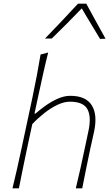

<svg xmlns="http://www.w3.org/2000/svg" viewBox="-20 -1026 608 1046"><path d="M48 0Q61.5 -56.5 73.5 -108.8Q85.5 -161 98 -220.5L156.5 -494Q170 -557.5 181 -616.2Q192 -675 201 -729L242.5 -740Q227 -678.5 213.8 -618.5Q200.5 -558.5 186.5 -494L168 -407H173Q194.5 -426 226 -448.8Q257.5 -471.5 293.2 -487.8Q329 -504 363 -504Q446.5 -504 479.2 -453.5Q512 -403 493 -311Q489 -291 484 -270.2Q479 -249.5 473 -221Q460 -159.5 449.5 -108Q439 -56.5 428 0H393Q406.5 -56.5 418.2 -108.5Q430 -160.5 442.5 -221L462 -313Q478.5 -390.5 456.2 -431.2Q434 -472 361 -472Q329 -472 292.8 -454.8Q256.5 -437.5 221 -409.5Q185.5 -381.5 156 -350L128 -220Q115.5 -160.5 104.8 -108.5Q94 -56.5 83 0ZM525 -814Q500.5 -856 475 -897.2Q449.5 -938.5 425.5 -980.5Q385.5 -939 345.2 -898.2Q305 -857.5 262 -816H225Q271.5 -864 316.2 -911Q361 -958 405 -1006H450Q475 -960.5 501.5 -911.8Q528 -863 555 -815Z"/></svg>

Font: Commissioner Flair Thin
Style: Italic
Weight: 100
Italic angle: -12°
Designer: Kostas Bartsokas
Foundry: Kostas Bartsokas
Version: Version 1.000; ttfautohint (v1.8.3)